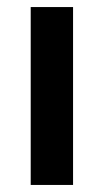

<svg xmlns="http://www.w3.org/2000/svg" viewBox="-20 -524 294 544"><path d="M67 0V-504H187V0Z"/></svg>

Font: AWOL-DM SemiBold
Style: Regular
Weight: 600
Designer: Colophon Foundry, Jonny Pinhorn, Mikhail Sharanda
Foundry: Colophon Foundry
Version: Version 1.000;Glyphs 3.2.3 (3260)